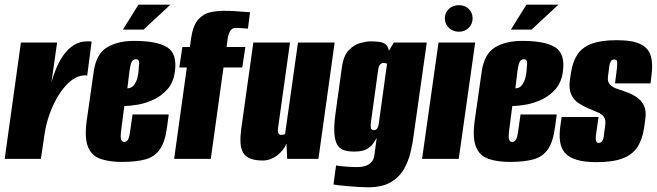

<svg xmlns="http://www.w3.org/2000/svg" viewBox="-29 -676 2795 817"><path d="M-9 0 60 -495H214L190 -326Q197 -352 209 -382Q221 -412 239.5 -439Q258 -466 283.5 -483Q309 -500 342 -500Q346 -500 352 -500Q358 -500 361 -499L342 -354Q340 -355 335.5 -355.5Q331 -356 326 -355Q302 -353 280 -337.5Q258 -322 238.5 -297Q219 -272 203 -240Q187 -208 176 -172.5Q165 -137 160 -101L145 0Z M489 13Q436 13 398.5 0Q361 -13 345.5 -51Q330 -89 340 -163L370 -373Q381 -447 426.5 -474.5Q472 -502 542 -502Q640 -502 683 -474.5Q726 -447 715 -370Q709 -326 684.5 -297.5Q660 -269 626.5 -253Q593 -237 559 -231Q525 -225 500 -225L486 -117Q483 -92 486.5 -82Q490 -72 500 -72Q508 -72 514 -79.5Q520 -87 524 -112L535 -189H689L682 -137Q674 -74 652 -41.5Q630 -9 590.5 2Q551 13 489 13ZM513 -300Q517 -300 523.5 -301.5Q530 -303 537 -309.5Q544 -316 550.5 -330Q557 -344 560 -369Q562 -386 563 -405Q564 -424 549 -424Q538 -424 531.5 -413Q525 -402 520 -358ZM494 -550 560 -656H696L582 -550Z M712 0 766 -389H734L747 -476H779L784 -512Q792 -568 814.5 -593Q837 -618 867 -624Q897 -630 924 -630Q947 -630 971 -628.5Q995 -627 1013 -625.5Q1031 -624 1035 -624L1026 -554Q1026 -554 1009.5 -555.5Q993 -557 973 -557Q957 -557 949.5 -542.5Q942 -528 940 -513L935 -476H1015L1002 -389H922L868 0Z M1089 7Q1056 7 1035.5 -1.5Q1015 -10 1005.5 -26.5Q996 -43 994.5 -67.5Q993 -92 997 -124L1049 -495H1205L1154 -130Q1153 -123 1153.5 -118Q1154 -113 1155.5 -109.5Q1157 -106 1160 -104Q1163 -102 1167 -102Q1170 -102 1173 -102.5Q1176 -103 1179 -103.5Q1182 -104 1184 -105L1239 -495H1395L1326 0H1193L1190 -65Q1177 -34 1149 -13.5Q1121 7 1089 7Z M1536 121Q1519 121 1495.5 119.5Q1472 118 1449 116Q1426 114 1409.5 112Q1393 110 1390 109L1401 28Q1416 31 1444 33Q1472 35 1490 35Q1502 35 1514 33Q1526 31 1536.5 25.5Q1547 20 1554.5 10Q1562 0 1564 -16L1574 -89Q1569 -82 1560.5 -68Q1552 -54 1533.5 -42.5Q1515 -31 1478 -31Q1456 -31 1437.5 -36Q1419 -41 1408 -57Q1397 -73 1394 -106Q1391 -139 1399 -196L1426 -391Q1433 -440 1455.5 -463Q1478 -486 1504 -493Q1530 -500 1547 -500Q1568 -500 1584 -498Q1600 -496 1611 -488Q1622 -480 1626 -460L1647 -495H1787L1731 -99Q1727 -66 1718 -28Q1709 10 1689.5 44Q1670 78 1633.5 99.5Q1597 121 1536 121ZM1562 -122Q1567 -122 1571 -124.5Q1575 -127 1578.5 -134Q1582 -141 1583 -152L1618 -405Q1616 -406 1614 -406.5Q1612 -407 1609.5 -407.5Q1607 -408 1602 -408Q1595 -408 1588.5 -401.5Q1582 -395 1580 -378L1549 -153Q1548 -144 1548.5 -138Q1549 -132 1550.5 -128.5Q1552 -125 1555 -123.5Q1558 -122 1562 -122Z M1767 0 1837 -495H1993L1923 0ZM1924 -541Q1898 -541 1881 -557.5Q1864 -574 1864 -598Q1864 -622 1881 -638Q1898 -654 1924 -654Q1949 -654 1965.5 -638Q1982 -622 1982 -598Q1982 -574 1965.5 -557.5Q1949 -541 1924 -541Z M2140 13Q2087 13 2049.5 0Q2012 -13 1996.5 -51Q1981 -89 1991 -163L2021 -373Q2032 -447 2077.5 -474.5Q2123 -502 2193 -502Q2291 -502 2334 -474.5Q2377 -447 2366 -370Q2360 -326 2335.5 -297.5Q2311 -269 2277.5 -253Q2244 -237 2210 -231Q2176 -225 2151 -225L2137 -117Q2134 -92 2137.5 -82Q2141 -72 2151 -72Q2159 -72 2165 -79.5Q2171 -87 2175 -112L2186 -189H2340L2333 -137Q2325 -74 2303 -41.5Q2281 -9 2241.5 2Q2202 13 2140 13ZM2164 -300Q2168 -300 2174.5 -301.5Q2181 -303 2188 -309.5Q2195 -316 2201.5 -330Q2208 -344 2211 -369Q2213 -386 2214 -405Q2215 -424 2200 -424Q2189 -424 2182.5 -413Q2176 -402 2171 -358ZM2145 -550 2211 -656H2347L2233 -550Z M2510 14Q2458 14 2425 4Q2392 -6 2375 -25.5Q2358 -45 2354 -75Q2350 -105 2356 -144L2361 -178H2518L2508 -109Q2506 -96 2506 -86.5Q2506 -77 2509 -72.5Q2512 -68 2519 -68Q2526 -68 2530 -71.5Q2534 -75 2536.5 -81.5Q2539 -88 2540 -95L2546 -141Q2550 -166 2541 -178.5Q2532 -191 2514.5 -198Q2497 -205 2474 -215Q2453 -224 2432.5 -237.5Q2412 -251 2401.5 -274.5Q2391 -298 2396 -335L2400 -363Q2407 -411 2427 -442.5Q2447 -474 2487.5 -489.5Q2528 -505 2595 -505Q2663 -505 2697 -488Q2731 -471 2740.5 -437.5Q2750 -404 2743 -353L2739 -321H2588L2596 -384Q2598 -404 2597 -413.5Q2596 -423 2585 -423Q2575 -423 2570.5 -415.5Q2566 -408 2564 -397L2558 -350Q2555 -327 2567.5 -315Q2580 -303 2600 -297Q2620 -291 2637 -284Q2660 -276 2680 -262.5Q2700 -249 2711 -227Q2722 -205 2717 -170L2712 -134Q2705 -85 2684.5 -52Q2664 -19 2622 -2.5Q2580 14 2510 14Z"/></svg>

Font: Alumni Sans Black
Style: Italic
Weight: 900
Italic angle: -8°
Version: Version 1.016